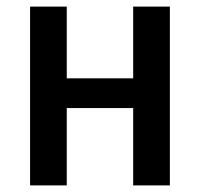

<svg xmlns="http://www.w3.org/2000/svg" viewBox="-20 -561 605 581"><path d="M182 -541H71V0H182V-234H383V0H494V-541H383V-324H182Z"/></svg>

Font: Noto Sans UI SemiCondensed Medium
Style: Regular
Weight: 500
Width: 4
Designer: Monotype Design Team
Foundry: Monotype Imaging Inc.
Version: Version 1.901